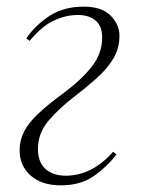

<svg xmlns="http://www.w3.org/2000/svg" viewBox="-20 -543 434 577"><path d="M59 -428Q88 -469 130 -496Q172 -523 232 -523Q286 -523 312.5 -496Q339 -469 339 -436Q339 -397 320 -366Q301 -335 270 -307.5Q239 -280 204 -253Q158 -218 126 -180.5Q94 -143 94 -95Q94 -56 116.5 -35.5Q139 -15 178 -15Q216 -15 251.5 -32.5Q287 -50 320 -87L330 -79Q302 -42 262 -14Q222 14 163 14Q105 14 72 -15.5Q39 -45 39 -91Q39 -122 52.5 -148Q66 -174 95 -201.5Q124 -229 172 -264Q228 -306 257.5 -345Q287 -384 287 -430Q287 -465 267 -481.5Q247 -498 214 -498Q177 -498 140.5 -480.5Q104 -463 69 -420Z"/></svg>

Font: Literata 72pt ExtraLight
Style: Italic
Weight: 200
Italic angle: -2°
Designer: Latin by Veronika Burian and Jose Scaglione. Greek by Irene Vlachou. Cyrillic by Vera Evstafieva
Foundry: TypeTogether
Version: Version 3.002